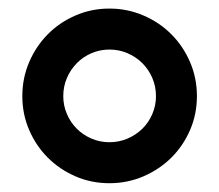

<svg xmlns="http://www.w3.org/2000/svg" viewBox="-20 -896 499 437"><path d="M229 -479Q188 -479 151.9 -494.6Q115.7 -510.3 88.9 -537.1Q62 -564 46.4 -600.1Q30.8 -636.2 30.8 -677.2Q30.8 -718.3 46.4 -754.6Q62 -791 88.9 -818.1Q115.7 -845.2 151.9 -860.8Q188 -876.5 229 -876.5Q270 -876.5 306.4 -860.8Q342.8 -845.2 369.9 -818.1Q397 -791 412.6 -754.6Q428.2 -718.3 428.2 -677.2Q428.2 -636.2 412.6 -600.1Q397 -564 369.9 -537.1Q342.8 -510.3 306.4 -494.6Q270 -479 229 -479ZM229 -572.3Q251 -572.3 270.3 -580.6Q289.6 -588.9 304 -603Q318.4 -617.2 326.7 -636.5Q335 -655.8 335 -677.2Q335 -699.2 326.7 -718.5Q318.4 -737.8 304 -752.2Q289.6 -766.6 270.3 -774.9Q251 -783.2 229 -783.2Q207.5 -783.2 188.2 -774.9Q168.9 -766.6 154.8 -752.2Q140.6 -737.8 132.3 -718.5Q124 -699.2 124 -677.2Q124 -655.8 132.3 -636.5Q140.6 -617.2 154.8 -603Q168.9 -588.9 188.2 -580.6Q207.5 -572.3 229 -572.3Z"/></svg>

Font: Goblin One
Style: Regular
Weight: 400
Designer: Riccardo De Franceschi
Foundry: Sorkin Type Co.
Version: Version 1.001